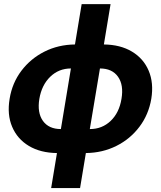

<svg xmlns="http://www.w3.org/2000/svg" viewBox="-20 -748 799 953"><path d="M233.9 185.5 262.7 11.7Q180.7 10.7 123.3 -23.7Q65.9 -58.1 40.3 -118.7Q14.6 -179.2 27.8 -257.8Q40.5 -336.4 86.4 -397Q132.3 -457.5 200.9 -491.9Q269.5 -526.4 352.1 -527.3L385.3 -727.5H528.8L495.6 -527.3Q577.6 -526.4 635 -491.9Q692.4 -457.5 718 -397Q743.7 -336.4 731 -257.8Q717.8 -179.2 672.1 -118.7Q626.5 -58.1 557.6 -23.7Q488.8 10.7 406.2 11.7L377.4 185.5ZM426.3 -107.4Q486.8 -107.4 529.3 -147.9Q571.8 -188.5 583 -257.3Q594.7 -326.2 565.7 -367.2Q536.6 -408.2 476.1 -408.2L425.8 -107.4ZM282.2 -107.4 332 -408.2Q272 -408.2 229.5 -367.2Q187 -326.2 175.3 -257.3Q164.1 -188.5 193.1 -147.9Q222.2 -107.4 282.2 -107.4Z"/></svg>

Font: Inter Display
Style: Bold Italic
Weight: 700
Italic angle: -9.39999°
Designer: Rasmus Andersson
Foundry: rsms
Version: Version 4.000;git-a52131595